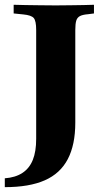

<svg xmlns="http://www.w3.org/2000/svg" viewBox="-33 -591 442 804"><path d="M118.5 -201.6V-465.3Q118.5 -503.2 108.5 -515.3Q98.4 -527.4 64.5 -530.6L24.2 -534.7V-571Q46 -570.2 74.2 -569.8Q102.4 -569.4 132.3 -569Q162.1 -568.5 187.9 -568.5H200H212.1Q236.3 -568.5 263.7 -569Q291.1 -569.4 316.9 -569.8Q342.7 -570.2 360.5 -571V-534.7L336.3 -531.5Q313.7 -529.8 302 -523.8Q290.3 -517.7 286.3 -504.4Q282.3 -491.1 282.3 -465.3V-201.6ZM-12.9 192.7V155.6Q31.5 152.4 60.9 133.1Q90.3 113.7 104.4 78.6Q118.5 43.5 118.5 -9.7V-201.6H282.3V-77.4Q282.3 15.3 250.8 75.4Q219.4 135.5 154.4 164.1Q89.5 192.7 -12.9 192.7Z"/></svg>

Font: Playfair 9pt Black
Style: Regular
Weight: 900
Designer: Claus Eggers Sørensen
Foundry: Claus Eggers Sørensen
Version: Version 2.203